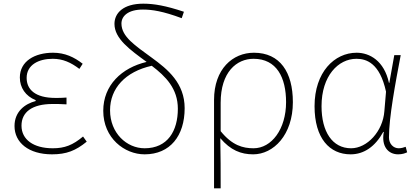

<svg xmlns="http://www.w3.org/2000/svg" viewBox="-20 -827 2260 1045"><path d="M263 13C342 13 392 -7 452 -56L432 -84C376 -37 332 -20 267 -20C163 -20 97 -67 97 -143C97 -217 155 -261 266 -261C291 -261 311 -261 342 -259V-296C315 -294 302 -294 282 -294C170 -294 125 -341 125 -403C125 -474 190 -507 267 -507C322 -507 366 -487 412 -452L430 -480C384 -516 333 -540 269 -540C169 -540 88 -494 88 -405C88 -350 119 -304 174 -282V-277C116 -262 59 -220 59 -141C59 -51 136 13 263 13Z M767 -20C670 -20 579 -102 579 -227C579 -346 662 -437 806 -469C882 -411 948 -345 948 -235C948 -115 893 -20 767 -20ZM981 -763C882 -796 818 -807 760 -807C650 -807 603 -755 603 -697C603 -616 688 -556 778 -490C642 -458 542 -363 542 -224C542 -75 658 13 767 13C906 13 985 -88 985 -238C985 -374 894 -449 806 -513C716 -579 641 -627 641 -699C641 -738 675 -775 758 -775C807 -775 867 -766 969 -728Z M1145 198H1181C1181 92 1181 31 1179 -75C1235 -9 1292 13 1358 13C1468 13 1574 -92 1574 -271C1574 -434 1504 -540 1362 -540C1247 -540 1145 -452 1145 -283ZM1360 -20C1303 -20 1244 -35 1181 -113V-268C1181 -435 1268 -507 1360 -507C1486 -507 1537 -405 1537 -271C1537 -124 1458 -20 1360 -20Z M1888 13C1961 13 2022 -29 2066 -109H2069C2054 -29 2094 13 2147 13C2170 13 2185 7 2196 2L2188 -28C2178 -24 2163 -20 2150 -20C2121 -20 2097 -44 2097 -79C2097 -188 2132 -375 2161 -527H2126L2099 -376H2097C2071 -496 1992 -540 1921 -540C1800 -540 1692 -434 1692 -249C1692 -74 1774 13 1888 13ZM1891 -20C1789 -20 1730 -110 1730 -249C1730 -414 1821 -507 1920 -507C1973 -507 2047 -485 2081 -328L2072 -222C2064 -112 1978 -20 1891 -20Z"/></svg>

Font: Noto Sans CJK JP Thin
Style: Regular
Weight: 250
Designer: Ryoko NISHIZUKA (kana & ideographs); Paul D. Hunt (Latin, Greek & Cyrillic); Wenlong ZHANG (bopomofo); Sandoll Communica
Foundry: Adobe Systems Incorporated
Version: Version 1.004;PS 1.004;hotconv 1.0.82;makeotf.lib2.5.63406